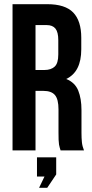

<svg xmlns="http://www.w3.org/2000/svg" viewBox="-20 -720 442 919"><path d="M270 0Q268 -7 266 -13Q264 -19 262.5 -28Q261 -37 260.5 -51Q260 -65 260 -86V-196Q260 -245 243 -265Q226 -285 188 -285H150V0H40V-700H206Q292 -700 330.5 -660Q369 -620 369 -539V-484Q369 -376 297 -342Q339 -325 354.5 -286.5Q370 -248 370 -193V-85Q370 -59 372 -39.5Q374 -20 382 0ZM150 -600V-385H193Q224 -385 241.5 -401Q259 -417 259 -459V-528Q259 -566 245.5 -583Q232 -600 203 -600ZM157 125V33H249V115L206 179H167L193 125Z"/></svg>

Font: SVN-Bebas Neue
Style: Bold
Weight: 700
Designer: Ryoichi Tsunekawa
Foundry: Ryoichi Tsunekawa
Version: Version 1.300; ttfautohint (v1.7.9-c794)